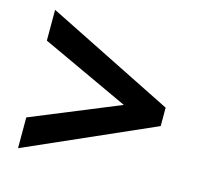

<svg xmlns="http://www.w3.org/2000/svg" viewBox="-83 -715 738 705"><g transform="rotate(15 286.0 -362.0)"><path d="M43 -216 377 -353 43 -508V-625L528 -383V-313L43 -99Z"/></g></svg>

Font: Noto Sans Thai
Style: Bold
Weight: 700
Designer: Monotype Design Team
Foundry: Monotype Imaging Inc.
Version: Version 2.001